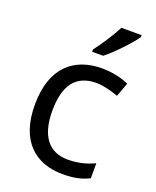

<svg xmlns="http://www.w3.org/2000/svg" viewBox="-144 -850 768 945"><g transform="rotate(20 240.0 -378.0)"><path d="M231 -606H289C337 -644 410 -722 432 -756V-766H326C305 -724 261 -656 231 -618ZM300 10C361 10 402 0 438 -19V-97C401 -80 357 -66 299 -66C198 -66 146 -137 146 -266C146 -400 197 -469 304 -469C341 -469 388 -456 420 -444L447 -517C415 -533 360 -546 306 -546C162 -546 55 -463 55 -265C55 -75 157 10 300 10Z"/></g></svg>

Font: Noto Sans Sunuwar
Style: Regular
Weight: 400
Designer: Anshuman Pandey
Foundry: Jamra Patel LLC
Version: Version 1.000